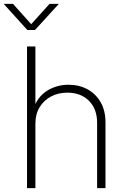

<svg xmlns="http://www.w3.org/2000/svg" viewBox="-69 -966 632 986"><path d="M112.8 -331.1V0H69.8V-727.5H112.8V-401.9H101.1Q121.6 -467.3 171.4 -499Q221.2 -530.8 282.7 -530.8Q337.9 -530.8 380.6 -507.3Q423.3 -483.9 448 -440.7Q472.7 -397.5 472.7 -337.4V0H429.7V-335Q429.7 -406.7 387.7 -448.5Q345.7 -490.2 276.9 -490.2Q230.5 -490.2 193.4 -470.7Q156.2 -451.2 134.5 -415.5Q112.8 -379.9 112.8 -331.1ZM-2.4 -946.3 91.3 -841.8 185.5 -946.3H232.4V-945.3L110.8 -812H71.3L-49.3 -945.3V-946.3Z"/></svg>

Font: Inter 28pt ExtraLight
Style: Regular
Weight: 250
Designer: Rasmus Andersson
Foundry: rsms
Version: Version 4.001;git-66647c0bb